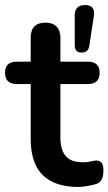

<svg xmlns="http://www.w3.org/2000/svg" viewBox="-26 -733 431 763"><path d="M286 10Q96 10 96 -180V-399H41Q-6 -399 -6 -444Q-6 -488 41 -488H96V-583Q96 -643 155 -643Q183 -643 198.5 -627.5Q214 -612 214 -583V-488H323Q370 -488 370 -444Q370 -399 323 -399H214V-187Q214 -138 235 -113Q256 -88 304 -88Q321 -88 334.5 -91.5Q348 -95 358 -95Q369 -95 377 -87Q385 -79 385 -55Q385 -36 379 -22Q373 -8 357 -2Q344 2 322.5 6Q301 10 286 10ZM298 -524Q271 -524 271 -553V-672Q271 -713 312 -713Q353 -713 347 -670L329 -551Q325 -524 298 -524Z"/></svg>

Font: Chiron GoRound TC M
Style: Regular
Weight: 500
Designer: Ryoko NISHIZUKA 西塚涼子 (kana, bopomofo & ideographs); Paul D. Hunt (Latin, Greek & Cyrillic); Sandoll Communications 산돌커뮤니
Foundry: Adobe
Version: Version 1.000;hotconv 1.1.1;makeotfexe 2.6.0